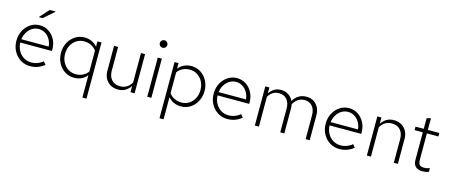

<svg xmlns="http://www.w3.org/2000/svg" viewBox="-53 -1384 5325 2278"><g transform="rotate(15 2609.5 -245.5)"><path d="M290 10Q224 10 171 -23Q118 -56 87 -112.5Q56 -169 56 -240Q56 -311 86 -367Q116 -423 166.5 -456Q217 -489 278 -489Q339 -489 388 -457.5Q437 -426 466 -372Q495 -318 495 -250V-231H106Q108 -175 133 -130.5Q158 -86 199.5 -61Q241 -36 292 -36Q332 -36 370 -50.5Q408 -65 434 -89L464 -52Q424 -21 381.5 -5.5Q339 10 290 10ZM108 -272H444Q440 -321 417 -359.5Q394 -398 358 -420.5Q322 -443 278 -443Q235 -443 199 -421Q163 -399 139 -360.5Q115 -322 108 -272ZM239 -579 344 -695H419L287 -579Z M987 209V-65Q957 -28 916.5 -10Q876 8 829 8Q765 8 714 -25Q663 -58 633.5 -114Q604 -170 604 -239Q604 -308 633.5 -364Q663 -420 714.5 -453.5Q766 -487 831 -487Q875 -487 915.5 -469.5Q956 -452 987 -417V-481H1037V209ZM837 -38Q885 -38 924 -57.5Q963 -77 987 -111V-367Q963 -401 923.5 -421Q884 -441 837 -441Q785 -441 743.5 -415Q702 -389 678 -343.5Q654 -298 654 -240Q654 -182 678.5 -136Q703 -90 744.5 -64Q786 -38 837 -38Z M1369 8Q1316 8 1276 -15Q1236 -38 1213.5 -79Q1191 -120 1191 -174V-481H1241V-188Q1241 -118 1279 -77Q1317 -36 1383 -36Q1427 -36 1463 -57Q1499 -78 1522 -120V-481H1572V0H1522V-77Q1495 -36 1457 -14Q1419 8 1369 8Z M1753 -608Q1734 -608 1720.5 -621.5Q1707 -635 1707 -654Q1707 -673 1720.5 -686.5Q1734 -700 1753 -700Q1772 -700 1785.5 -686.5Q1799 -673 1799 -654Q1799 -635 1785.5 -621.5Q1772 -608 1753 -608ZM1728 0V-481H1778V0Z M1934 209V-481H1983V-413Q2013 -451 2054 -469Q2095 -487 2142 -487Q2206 -487 2257 -454Q2308 -421 2337.5 -365Q2367 -309 2367 -240Q2367 -172 2337.5 -115.5Q2308 -59 2257 -25.5Q2206 8 2140 8Q2096 8 2055.5 -9.5Q2015 -27 1984 -62V209ZM2134 -38Q2187 -38 2228 -64Q2269 -90 2293 -135.5Q2317 -181 2317 -239Q2317 -298 2292.5 -343.5Q2268 -389 2227 -415Q2186 -441 2134 -441Q2086 -441 2047 -421.5Q2008 -402 1984 -368V-112Q2008 -78 2047.5 -58Q2087 -38 2134 -38Z M2713 10Q2647 10 2594 -23Q2541 -56 2510 -112.5Q2479 -169 2479 -240Q2479 -311 2509 -367Q2539 -423 2589.5 -456Q2640 -489 2701 -489Q2762 -489 2811 -457.5Q2860 -426 2889 -372Q2918 -318 2918 -250V-231H2529Q2531 -175 2556 -130.5Q2581 -86 2622.5 -61Q2664 -36 2715 -36Q2755 -36 2793 -50.5Q2831 -65 2857 -89L2887 -52Q2847 -21 2804.5 -5.5Q2762 10 2713 10ZM2531 -272H2867Q2863 -321 2840 -359.5Q2817 -398 2781 -420.5Q2745 -443 2701 -443Q2658 -443 2622 -421Q2586 -399 2562 -360.5Q2538 -322 2531 -272Z M3049 0V-481H3099V-408Q3125 -447 3160.5 -468Q3196 -489 3242 -489Q3293 -489 3332.5 -463.5Q3372 -438 3393 -394Q3449 -489 3555 -489Q3605 -489 3642.5 -466Q3680 -443 3701.5 -402Q3723 -361 3723 -307V0H3673V-293Q3673 -363 3638 -404Q3603 -445 3541 -445Q3496 -445 3462 -421.5Q3428 -398 3406 -357Q3408 -345 3409.5 -332.5Q3411 -320 3411 -307V0H3361V-293Q3361 -363 3326 -404Q3291 -445 3229 -445Q3144 -445 3099 -365V0Z M4089 10Q4023 10 3970 -23Q3917 -56 3886 -112.5Q3855 -169 3855 -240Q3855 -311 3885 -367Q3915 -423 3965.5 -456Q4016 -489 4077 -489Q4138 -489 4187 -457.5Q4236 -426 4265 -372Q4294 -318 4294 -250V-231H3905Q3907 -175 3932 -130.5Q3957 -86 3998.5 -61Q4040 -36 4091 -36Q4131 -36 4169 -50.5Q4207 -65 4233 -89L4263 -52Q4223 -21 4180.5 -5.5Q4138 10 4089 10ZM3907 -272H4243Q4239 -321 4216 -359.5Q4193 -398 4157 -420.5Q4121 -443 4077 -443Q4034 -443 3998 -421Q3962 -399 3938 -360.5Q3914 -322 3907 -272Z M4425 0V-481H4475V-404Q4502 -445 4540 -467Q4578 -489 4628 -489Q4681 -489 4721 -466Q4761 -443 4783.5 -402Q4806 -361 4806 -307V0H4756V-293Q4756 -363 4718 -404Q4680 -445 4614 -445Q4571 -445 4534.5 -424Q4498 -403 4475 -361V0Z M5108 10Q5052 10 5023.5 -18.5Q4995 -47 4995 -97V-438H4894V-481H4995V-612L5045 -625V-481H5186V-438H5045V-113Q5045 -72 5061.5 -54Q5078 -36 5117 -36Q5139 -36 5153.5 -39.5Q5168 -43 5186 -50V-3Q5147 10 5108 10Z"/></g></svg>

Font: Red Hat Text Light
Style: Regular
Weight: 300
Designer: Pentagram, MCKL
Foundry: Pentagram, MCKL
Version: Version 1.023; ttfautohint (v1.8.3)